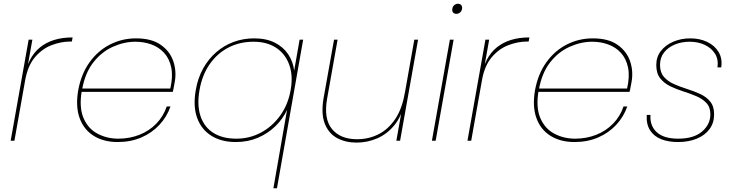

<svg xmlns="http://www.w3.org/2000/svg" viewBox="-20 -752 3930 1026"><path d="M114 -321 111 -341Q120 -393 140.5 -432.5Q161 -472 193.5 -498.5Q226 -525 269.5 -538.5Q313 -552 368 -552L364 -530H355Q307 -530 256.5 -511Q206 -492 167 -446.5Q128 -401 114 -321ZM37 0 133 -540H153L57 0Z M406 -261 410 -279H890Q905 -344 895 -391.5Q885 -439 857 -469.5Q829 -500 789 -514.5Q749 -529 704 -529Q643 -529 583 -502Q523 -475 479 -419Q435 -363 419 -275L417 -267Q402 -179 426 -122Q450 -65 500.5 -38Q551 -11 612 -11Q672 -11 724.5 -31.5Q777 -52 815 -91Q853 -130 871 -183H891Q872 -128 832 -85Q792 -42 735.5 -17.5Q679 7 609 7Q534 7 481 -26Q428 -59 405.5 -121Q383 -183 398 -270Q414 -357 458.5 -419Q503 -481 567.5 -514Q632 -547 707 -547Q790 -547 839 -512.5Q888 -478 906 -425Q924 -372 914 -315Q910 -296 908.5 -285.5Q907 -275 903 -261Z M1026 -270Q1037 -335 1065.5 -386Q1094 -437 1135.5 -473Q1177 -509 1228.5 -528Q1280 -547 1338 -547Q1403 -547 1448.5 -524Q1494 -501 1520 -462Q1546 -423 1552 -375L1581 -540H1600L1460 254H1441L1514 -165Q1492 -117 1452 -78Q1412 -39 1358.5 -16Q1305 7 1240 7Q1163 7 1109.5 -26.5Q1056 -60 1033.5 -122Q1011 -184 1026 -270ZM1533 -270Q1547 -348 1525.5 -406.5Q1504 -465 1455 -497Q1406 -529 1335 -529Q1261 -529 1201 -498Q1141 -467 1100.5 -409Q1060 -351 1046 -270Q1032 -190 1051.5 -131.5Q1071 -73 1120 -42Q1169 -11 1243 -11Q1314 -11 1374.5 -43.5Q1435 -76 1477 -134Q1519 -192 1533 -270Z M2214 -540 2118 0H2098L2194 -540ZM1784 -540 1728 -225Q1709 -117 1754 -62.5Q1799 -8 1888 -8Q1950 -8 2002.5 -34.5Q2055 -61 2092 -116Q2129 -171 2143 -255L2141 -202Q2126 -130 2087.5 -83Q2049 -36 1996.5 -13Q1944 10 1885 10Q1826 10 1781 -14.5Q1736 -39 1715.5 -91.5Q1695 -144 1709 -227L1765 -540Z M2288 0 2384 -540H2404L2308 0ZM2418 -678Q2408 -678 2401.5 -685Q2395 -692 2397 -705Q2399 -718 2408 -725Q2417 -732 2427 -732Q2438 -732 2444.5 -725Q2451 -718 2449 -705Q2447 -692 2438 -685Q2429 -678 2418 -678Z M2555 -321 2552 -341Q2561 -393 2581.5 -432.5Q2602 -472 2634.5 -498.5Q2667 -525 2710.5 -538.5Q2754 -552 2809 -552L2805 -530H2796Q2748 -530 2697.5 -511Q2647 -492 2608 -446.5Q2569 -401 2555 -321ZM2478 0 2574 -540H2594L2498 0Z M2847 -261 2851 -279H3331Q3346 -344 3336 -391.5Q3326 -439 3298 -469.5Q3270 -500 3230 -514.5Q3190 -529 3145 -529Q3084 -529 3024 -502Q2964 -475 2920 -419Q2876 -363 2860 -275L2858 -267Q2843 -179 2867 -122Q2891 -65 2941.5 -38Q2992 -11 3053 -11Q3113 -11 3165.5 -31.5Q3218 -52 3256 -91Q3294 -130 3312 -183H3332Q3313 -128 3273 -85Q3233 -42 3176.5 -17.5Q3120 7 3050 7Q2975 7 2922 -26Q2869 -59 2846.5 -121Q2824 -183 2839 -270Q2855 -357 2899.5 -419Q2944 -481 3008.5 -514Q3073 -547 3148 -547Q3231 -547 3280 -512.5Q3329 -478 3347 -425Q3365 -372 3355 -315Q3351 -296 3349.5 -285.5Q3348 -275 3344 -261Z M3603 7Q3552 7 3513.5 -8Q3475 -23 3454 -55.5Q3433 -88 3436 -138H3456Q3452 -80 3489.5 -45.5Q3527 -11 3604 -11Q3687 -11 3731.5 -49Q3776 -87 3776 -141Q3776 -179 3755 -201.5Q3734 -224 3701 -238Q3668 -252 3631.5 -263.5Q3595 -275 3562 -291Q3529 -307 3508 -333.5Q3487 -360 3487 -405Q3487 -448 3511.5 -479.5Q3536 -511 3577.5 -529Q3619 -547 3669 -547Q3719 -547 3759 -528Q3799 -509 3820 -474Q3841 -439 3834 -392H3814Q3820 -435 3800.5 -465.5Q3781 -496 3745.5 -512.5Q3710 -529 3666 -529Q3622 -529 3586 -514Q3550 -499 3528.5 -471.5Q3507 -444 3507 -405Q3507 -365 3528 -341Q3549 -317 3582 -302.5Q3615 -288 3651.5 -276.5Q3688 -265 3721 -250Q3754 -235 3775 -209.5Q3796 -184 3796 -141Q3796 -95 3771.5 -62Q3747 -29 3703.5 -11Q3660 7 3603 7Z"/></svg>

Font: Poppins Variable
Style: Italic
Weight: 100
Italic angle: -10°
Designer: Jonny Pinhorn
Foundry: Indian Type Foundry
Version: Version 6.000